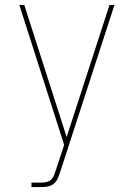

<svg xmlns="http://www.w3.org/2000/svg" viewBox="-20 -755 540 775"><path d="M107 0V-18H151Q161 -18 171 -21Q181 -24 188 -31.5Q195 -39 198.5 -48.5Q202 -58 205 -68L206 -69V-70L239 -170L58 -735H78L249 -202L422 -735H442L224 -64Q220 -52 215 -39Q210 -26 200.5 -16.5Q191 -7 178 -3.5Q165 0 151 0Z"/></svg>

Font: Iosevka SS18 Thin
Style: Regular
Weight: 100
Monospace: yes
Designer: Belleve Invis
Foundry: Belleve Invis
Version: Version 25.1.1; ttfautohint (v1.8.4)